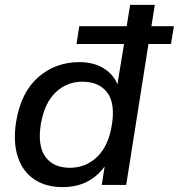

<svg xmlns="http://www.w3.org/2000/svg" viewBox="-20 -756 731 785"><path d="M236 9Q167 9 119.5 -23Q72 -55 52.5 -115.5Q33 -176 46 -259Q66 -379 136.5 -440.5Q207 -502 305 -502Q370 -502 414 -470Q458 -438 468 -383L457 -392L487 -576H293L304 -649H498L512 -736H613L599 -649H691L679 -576H587L496 0H396L414 -114L429 -112Q403 -56 354 -23.5Q305 9 236 9ZM266 -70Q330 -70 376.5 -114Q423 -158 437 -243Q452 -333 418.5 -377.5Q385 -422 317 -422Q253 -422 207.5 -378.5Q162 -335 147 -249Q133 -160 165.5 -115Q198 -70 266 -70Z"/></svg>

Font: Mulish ExtraLight SemiBold
Style: Italic
Weight: 600
Italic angle: -9°
Version: Version 3.603